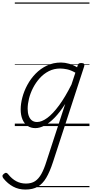

<svg xmlns="http://www.w3.org/2000/svg" viewBox="-121 -1030 751 1569"><path d="M86 519Q31 519 -13.5 495Q-58 471 -92 429Q-101 418 -101 408.5Q-101 399 -89 390Q-78 381 -70 382.5Q-62 384 -55 393Q-24 432 12 451Q48 470 91 470Q136 470 165.5 450.5Q195 431 217 391.5Q239 352 258 291L412 -181Q368 -112 325 -68Q282 -24 242.5 -3.5Q203 17 168 17Q131 17 104 -1.5Q77 -20 62.5 -54.5Q48 -89 48 -136Q48 -181 61.5 -233Q75 -285 102.5 -336Q130 -387 170 -428Q210 -469 262 -494Q314 -519 378 -519Q409 -519 444 -509Q479 -499 509 -480L514 -496Q517 -507 523.5 -511Q530 -515 543 -515Q561 -515 566 -507.5Q571 -500 567 -488L312 294Q286 374 256.5 423.5Q227 473 187 496Q147 519 86 519ZM182 -33Q220 -33 265.5 -66.5Q311 -100 361.5 -168.5Q412 -237 463 -339L495 -436Q458 -457 427.5 -463.5Q397 -470 370 -470Q320 -470 278 -448.5Q236 -427 204 -391.5Q172 -356 149.5 -312.5Q127 -269 116 -224.5Q105 -180 105 -141Q105 -109 113.5 -84.5Q122 -60 139 -46.5Q156 -33 182 -33ZM0 490H610V500H0ZM0 -20H610V0H0ZM0 -505H610V-500H0ZM0 -1010H610V-1000H0Z"/></svg>

Font: Playwrite AU VIC Guides
Style: Regular
Weight: 400
Designer: Veronika Burian, José Scaglione
Foundry: TypeTogether
Version: Version 1.003